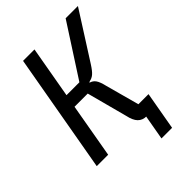

<svg xmlns="http://www.w3.org/2000/svg" viewBox="-250 -837 1100 1100"><g transform="rotate(-45 300.0 -287.5)"><path d="M341.5 -84 276 -330.5H169L111 0H18.5L146.5 -725H239L183.5 -410H288L491.5 -725H591L407.5 -437Q385.5 -402.5 369.5 -389Q353.5 -375.5 334.5 -372.5L326.5 -367.5Q348 -362 360.5 -344.5Q373 -327 382.5 -286L438 -82H520L479 150H393L419.5 0H423Q390 0 370.2 -20.5Q350.5 -41 341.5 -84Z"/></g></svg>

Font: JuliaMono Medium
Style: Italic
Weight: 500
Italic angle: -9°
Monospace: yes
Designer: cormullion
Foundry: corm
Version: Version 0.054; ttfautohint (v1.8.4)